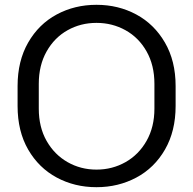

<svg xmlns="http://www.w3.org/2000/svg" viewBox="-20 -773 802 797"><path d="M53 -333V-416Q53 -520 97 -596.5Q141 -673 215.5 -713Q290 -753 380 -753H381Q471 -753 545.5 -713Q620 -673 664.5 -596.5Q709 -520 709 -416V-333Q709 -229 665 -152.5Q621 -76 546 -36Q471 4 381 4H380Q290 4 215.5 -36Q141 -76 97 -152Q53 -228 53 -333ZM621 -322V-425Q621 -502 588.5 -559.5Q556 -617 501 -647.5Q446 -678 381 -678H380Q315 -678 260.5 -647.5Q206 -617 173.5 -559.5Q141 -502 141 -425V-322Q141 -245 173.5 -188Q206 -131 260.5 -100Q315 -69 380 -69H381Q446 -69 501 -100Q556 -131 588.5 -188.5Q621 -246 621 -322Z"/></svg>

Font: Kakao Big Sans
Style: Regular
Weight: 400
Designer: Park Young-rak; Lee Sang-min; Kim Jung-jin; Min Bon; Park Min-gyu;
Foundry: Kakao Corporation
Version: Version 2.003